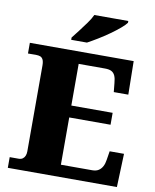

<svg xmlns="http://www.w3.org/2000/svg" viewBox="-99 -1006 873 1080"><g transform="rotate(10 337.5 -465.5)"><path d="M21 0V-61H72Q86 -61 95 -67.5Q104 -74 108.5 -85Q113 -96 113 -110V-599Q113 -623 107 -634.5Q101 -646 91 -649.5Q81 -653 70 -653H21V-714H614L617 -523H534L529 -573Q527 -600 520 -615.5Q513 -631 499.5 -638Q486 -645 462 -645H312V-407H548V-339H312V-69H491Q513 -69 527 -78Q541 -87 549.5 -103Q558 -119 561 -141L569 -191H651L644 0ZM247 -784Q262 -803 282 -829Q302 -855 321.5 -882Q341 -909 351 -931H545V-921Q536 -908 512.5 -888Q489 -868 458 -846Q427 -824 395 -804.5Q363 -785 337 -771H247Z"/></g></svg>

Font: Noto Serif Khmer Black
Style: Regular
Weight: 900
Version: Version 2.003